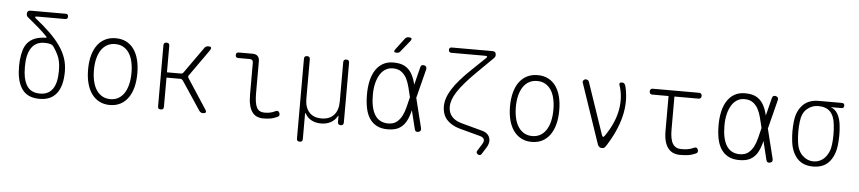

<svg xmlns="http://www.w3.org/2000/svg" viewBox="-50 -1119 7300 1632"><g transform="rotate(5 3600.0 -302.5)"><path d="M213 -666Q282 -611 334.5 -560Q387 -509 423 -458Q459 -407 477 -353.5Q495 -300 495 -240Q495 -117 446 -53.5Q397 10 301 10Q207 10 160.5 -44Q114 -98 105 -200Q103 -226 103 -251Q103 -276 105 -302Q110 -351 121.5 -389.5Q133 -428 156.5 -454.5Q180 -481 216 -495.5Q252 -510 306 -512Q314 -512 315 -515Q316 -518 311 -523Q279 -557 237 -593.5Q195 -630 142 -673Q136 -678 133 -684.5Q130 -691 130 -699Q130 -715 137.5 -722.5Q145 -730 161 -730H459Q470 -730 475.5 -724.5Q481 -719 481 -708Q481 -697 475.5 -691Q470 -685 459 -685H220Q205 -685 203 -680.5Q201 -676 213 -666ZM380 -442Q369 -458 349.5 -463Q330 -468 301 -468Q235 -468 198.5 -423.5Q162 -379 155 -302Q153 -276 153 -251Q153 -226 155 -200Q162 -121 196.5 -78Q231 -35 301 -35Q372 -35 408 -86.5Q444 -138 444 -240Q444 -270 441 -296Q438 -322 430.5 -345.5Q423 -369 410.5 -392.5Q398 -416 380 -442Z M900 10Q850 10 811 -10Q772 -30 745 -67Q718 -104 704 -156.5Q690 -209 690 -275Q690 -341 704 -393.5Q718 -446 745 -483Q772 -520 811.5 -540Q851 -560 902 -560Q953 -560 992 -540Q1031 -520 1057 -483.5Q1083 -447 1096.5 -395Q1110 -343 1110 -278Q1110 -211 1096 -158Q1082 -105 1055 -67.5Q1028 -30 989 -10Q950 10 900 10ZM900 -40Q938 -40 967.5 -56.5Q997 -73 1017.5 -103.5Q1038 -134 1049 -178.5Q1060 -223 1060 -278Q1060 -331 1050 -374Q1040 -417 1020 -447Q1000 -477 970.5 -493.5Q941 -510 902 -510Q863 -510 833 -493.5Q803 -477 782.5 -446.5Q762 -416 751 -372.5Q740 -329 740 -275Q740 -221 750.5 -177.5Q761 -134 781.5 -103.5Q802 -73 832 -56.5Q862 -40 900 -40Z M1335 10Q1322 10 1316 4Q1310 -2 1310 -15V-535Q1310 -548 1316 -554Q1322 -560 1335 -560Q1348 -560 1354 -554Q1360 -548 1360 -535V-309H1477Q1485 -309 1491 -312Q1497 -315 1501 -321L1659 -544Q1665 -552 1673 -556Q1681 -560 1691 -560Q1711 -560 1715 -552Q1719 -544 1708 -527L1548 -301Q1543 -295 1543 -288.5Q1543 -282 1547 -276L1712 -23Q1723 -6 1718.5 2Q1714 10 1694 10Q1684 10 1676.5 5.5Q1669 1 1663 -7L1500 -252Q1495 -258 1490 -261Q1485 -264 1477 -264H1360V-15Q1360 -2 1354 4Q1348 10 1335 10Z M2130 -200Q2130 -114 2149 -77Q2168 -40 2215 -40Q2240 -40 2261 -44Q2282 -48 2307 -60Q2319 -66 2327.5 -63.5Q2336 -61 2341 -50Q2347 -38 2344 -28.5Q2341 -19 2330 -14Q2299 0 2273 5Q2247 10 2210 10Q2180 10 2156 0Q2132 -10 2115 -33Q2098 -56 2089 -92.5Q2080 -129 2080 -182V-453Q2080 -468 2072.5 -475.5Q2065 -483 2050 -483H1953Q1941 -483 1935.5 -489Q1930 -495 1930 -507Q1930 -519 1936 -524.5Q1942 -530 1954 -530H2070Q2100 -530 2115 -515Q2130 -500 2130 -470Z M2535 180Q2522 180 2516 174Q2510 168 2510 155V-525Q2510 -538 2516 -544Q2522 -550 2535 -550Q2548 -550 2554 -544Q2560 -538 2560 -525V-190Q2560 -115 2597 -74Q2634 -33 2702 -33Q2770 -33 2807.5 -74Q2845 -115 2845 -190V-525Q2845 -538 2851 -544Q2857 -550 2870 -550Q2883 -550 2889 -544Q2895 -538 2895 -525V-15Q2895 -3 2889 3.5Q2883 10 2870 10Q2858 10 2851.5 3.5Q2845 -3 2845 -15V-60Q2845 -68 2843.5 -68.5Q2842 -69 2838 -62Q2819 -28 2783.5 -9Q2748 10 2702 10Q2656 10 2621 -8.5Q2586 -27 2567 -61Q2563 -68 2561.5 -68Q2560 -68 2560 -60V155Q2560 168 2554 174Q2548 180 2535 180Z M3321 -659Q3315 -651 3308 -648Q3301 -645 3292 -645Q3273 -645 3269.5 -652Q3266 -659 3277 -674L3349 -769Q3355 -777 3362.5 -781Q3370 -785 3381 -785Q3401 -785 3405.5 -777Q3410 -769 3397 -753ZM3553 -24Q3556 -11 3551 -2.5Q3546 6 3533 9Q3520 12 3512 7Q3504 2 3501 -11L3462 -170Q3460 -160 3457 -150Q3444 -101 3422.5 -65.5Q3401 -30 3365.5 -10Q3330 10 3270 10Q3215 10 3177 -10Q3139 -30 3115 -66.5Q3091 -103 3080.5 -154.5Q3070 -206 3070 -270Q3070 -334 3082 -387Q3094 -440 3119 -478.5Q3144 -517 3181.5 -538.5Q3219 -560 3270 -560Q3330 -560 3365.5 -541Q3401 -522 3423 -488Q3445 -454 3458 -406Q3461 -397 3463 -387L3501 -539Q3504 -552 3512 -557Q3520 -562 3533 -559Q3546 -556 3551 -547.5Q3556 -539 3553 -526L3490 -278ZM3436 -278 3435 -282Q3425 -323 3415 -363.5Q3405 -404 3388 -436.5Q3371 -469 3343 -489.5Q3315 -510 3270 -510Q3236 -510 3208.5 -493.5Q3181 -477 3161.5 -446Q3142 -415 3131 -370.5Q3120 -326 3120 -270Q3120 -214 3129.5 -171Q3139 -128 3157.5 -99Q3176 -70 3204.5 -55Q3233 -40 3270 -40Q3315 -40 3342.5 -61.5Q3370 -83 3387.5 -117Q3405 -151 3415 -193Q3425 -235 3435 -275Z M4120 -673 3971 -526Q3871 -426 3825.5 -355.5Q3780 -285 3780 -227Q3780 -176 3810 -143Q3840 -110 3894 -96L4071 -48Q4106 -39 4123.5 -17.5Q4141 4 4141 31Q4141 45 4136.5 59.5Q4132 74 4123 89L4086 148Q4080 158 4072 160Q4064 162 4054 156Q4044 150 4042 142Q4040 134 4046 124L4083 65Q4088 56 4091 48.5Q4094 41 4094 34Q4094 21 4085.5 12.5Q4077 4 4060 -1L3881 -49Q3809 -69 3769.5 -113Q3730 -157 3730 -227Q3730 -296 3779 -374Q3828 -452 3936 -555L4050 -664Q4061 -675 4059 -680Q4057 -685 4042 -685H3754Q3743 -685 3737 -691Q3731 -697 3731 -708Q3731 -719 3736.5 -724.5Q3742 -730 3753 -730H4100Q4116 -730 4123.5 -722.5Q4131 -715 4131 -699Q4131 -691 4128 -684.5Q4125 -678 4120 -673Z M4500 10Q4450 10 4411 -10Q4372 -30 4345 -67Q4318 -104 4304 -156.5Q4290 -209 4290 -275Q4290 -341 4304 -393.5Q4318 -446 4345 -483Q4372 -520 4411.5 -540Q4451 -560 4502 -560Q4553 -560 4592 -540Q4631 -520 4657 -483.5Q4683 -447 4696.5 -395Q4710 -343 4710 -278Q4710 -211 4696 -158Q4682 -105 4655 -67.5Q4628 -30 4589 -10Q4550 10 4500 10ZM4500 -40Q4538 -40 4567.5 -56.5Q4597 -73 4617.5 -103.5Q4638 -134 4649 -178.5Q4660 -223 4660 -278Q4660 -331 4650 -374Q4640 -417 4620 -447Q4600 -477 4570.5 -493.5Q4541 -510 4502 -510Q4463 -510 4433 -493.5Q4403 -477 4382.5 -446.5Q4362 -416 4351 -372.5Q4340 -329 4340 -275Q4340 -221 4350.5 -177.5Q4361 -134 4381.5 -103.5Q4402 -73 4432 -56.5Q4462 -40 4500 -40Z M5062 -19 4888 -531Q4886 -537 4888 -542.5Q4890 -548 4893.5 -551.5Q4897 -555 4901.5 -557.5Q4906 -560 4910 -560Q4920 -560 4928.5 -555.5Q4937 -551 4940 -541L5090 -100Q5095 -87 5101 -86Q5107 -85 5115 -97Q5153 -152 5178 -207.5Q5203 -263 5214 -319Q5225 -375 5222 -430.5Q5219 -486 5200 -541Q5199 -546 5200 -549.5Q5201 -553 5204 -555.5Q5207 -558 5211 -559Q5215 -560 5220 -560Q5235 -560 5242 -551.5Q5249 -543 5252 -531Q5268 -468 5267.5 -403.5Q5267 -339 5251.5 -275Q5236 -211 5207 -146.5Q5178 -82 5138 -19Q5130 -6 5122.5 2Q5115 10 5100 10Q5085 10 5076 2.5Q5067 -5 5062 -19Z M5882 -530Q5893 -530 5899 -523Q5905 -516 5905 -505Q5905 -494 5899 -487Q5893 -480 5882 -480H5675V-200Q5675 -114 5699 -77Q5723 -40 5770 -40Q5802 -40 5827 -44Q5852 -48 5877 -60Q5889 -66 5897.5 -63.5Q5906 -61 5911 -50Q5917 -38 5914 -28.5Q5911 -19 5900 -14Q5869 0 5839.5 5Q5810 10 5765 10Q5735 10 5709.5 0Q5684 -10 5665 -33Q5646 -56 5635.5 -92.5Q5625 -129 5625 -182V-480H5485Q5474 -480 5468 -487Q5462 -494 5462 -505Q5462 -516 5468 -523Q5474 -530 5485 -530Z M6553 -24Q6556 -11 6551 -2.5Q6546 6 6533 9Q6520 12 6512 7Q6504 2 6501 -11L6462 -170Q6460 -160 6457 -150Q6444 -101 6422.5 -65.5Q6401 -30 6365.5 -10Q6330 10 6270 10Q6215 10 6177 -10Q6139 -30 6115 -66.5Q6091 -103 6080.5 -154.5Q6070 -206 6070 -270Q6070 -334 6082 -387Q6094 -440 6119 -478.5Q6144 -517 6181.5 -538.5Q6219 -560 6270 -560Q6330 -560 6365.5 -541Q6401 -522 6423 -488Q6445 -454 6458 -406Q6461 -397 6463 -387L6501 -539Q6504 -552 6512 -557Q6520 -562 6533 -559Q6546 -556 6551 -547.5Q6556 -539 6553 -526L6490 -278ZM6436 -278 6435 -282Q6425 -323 6415 -363.5Q6405 -404 6388 -436.5Q6371 -469 6343 -489.5Q6315 -510 6270 -510Q6236 -510 6208.5 -493.5Q6181 -477 6161.5 -446Q6142 -415 6131 -370.5Q6120 -326 6120 -270Q6120 -214 6129.5 -171Q6139 -128 6157.5 -99Q6176 -70 6204.5 -55Q6233 -40 6270 -40Q6315 -40 6342.5 -61.5Q6370 -83 6387.5 -117Q6405 -151 6415 -193Q6425 -235 6435 -275Z M7098 -506H7006Q7046 -492 7067.5 -453.5Q7089 -415 7095 -360Q7100 -318 7100 -275Q7100 -232 7095 -190Q7085 -100 7037 -45Q6989 10 6900 10Q6812 10 6763.5 -44.5Q6715 -99 6705 -190Q6700 -232 6700 -275Q6700 -318 6705 -360Q6714 -445 6763.5 -497.5Q6813 -550 6900 -550H7098Q7109 -550 7114.5 -544.5Q7120 -539 7120 -528Q7120 -517 7114.5 -511.5Q7109 -506 7098 -506ZM6900 -34Q6927 -34 6951.5 -44.5Q6976 -55 6995.5 -75.5Q7015 -96 7028 -125Q7041 -154 7045 -190Q7050 -232 7050 -275Q7050 -318 7045 -360Q7038 -432 7003 -469Q6968 -506 6900 -506Q6847 -506 6805 -470Q6763 -434 6755 -360Q6750 -318 6750 -275Q6750 -232 6755 -190Q6763 -115 6804.5 -74.5Q6846 -34 6900 -34Z"/></g></svg>

Font: Maple Mono Thin
Style: Regular
Weight: 250
Monospace: yes
Designer: subframe7536
Version: Version 7.000